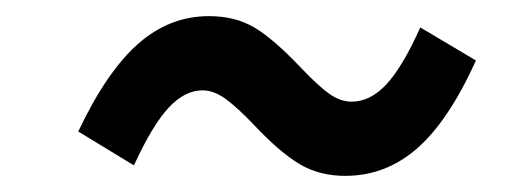

<svg xmlns="http://www.w3.org/2000/svg" viewBox="-20 -474 658 238"><path d="M239 -454Q272 -454 296 -439.5Q320 -425 354 -389Q375 -367 388.5 -357.5Q402 -348 416 -348Q439 -348 459 -369.5Q479 -391 501 -440L570 -399Q536 -324 497 -290Q458 -256 408 -256Q376 -256 351.5 -270.5Q327 -285 295 -319Q274 -341 259.5 -351.5Q245 -362 231 -362Q209 -362 189 -340.5Q169 -319 146 -269L77 -311Q112 -385 151 -419.5Q190 -454 239 -454Z"/></svg>

Font: Wix Madefor Text Medium
Style: Italic
Weight: 500
Italic angle: -12°
Designer: Dalton Maag Ltd
Foundry: Dalton Maag Ltd
Version: Version 3.100